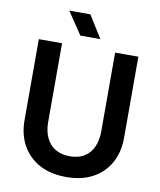

<svg xmlns="http://www.w3.org/2000/svg" viewBox="-97 -965 882 1058"><g transform="rotate(10 344.5 -436.0)"><path d="M346 17Q258 17 195.5 -17Q133 -51 99.5 -111.5Q66 -172 66 -251V-705H196V-263Q196 -214 213.5 -176.5Q231 -139 264.5 -119Q298 -99 346 -99Q393 -99 426 -119Q459 -139 476 -176.5Q493 -214 493 -263V-705H623V-251Q623 -172 590 -111.5Q557 -51 495 -17Q433 17 346 17ZM322 -889 400 -764H288L204 -889Z"/></g></svg>

Font: TikTok Sans 24pt SemiBold
Style: Regular
Weight: 600
Version: Version 4.000